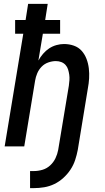

<svg xmlns="http://www.w3.org/2000/svg" viewBox="-20 -755 540 990"><path d="M135 215V127H155Q177 127 199 120.5Q221 114 238.5 98Q256 82 266 61Q276 40 280 18L335 -313Q337 -327 338 -341.5Q339 -356 337 -370Q335 -384 331 -397Q327 -410 318 -420Q309 -430 296 -435Q283 -440 268 -440Q249 -440 229 -433Q209 -426 194.5 -411Q180 -396 172 -377Q164 -358 161 -339L105 0H4L100 -581H58V-652H112L125 -735H226L213 -652H290V-581H201L178 -443Q188 -461 202 -477.5Q216 -494 233.5 -505.5Q251 -517 271 -522.5Q291 -528 310 -528Q337 -528 361 -519.5Q385 -511 401 -493Q417 -475 426 -451.5Q435 -428 438 -402.5Q441 -377 439.5 -351Q438 -325 433 -299L381 18Q376 44 367.5 70Q359 96 343.5 119.5Q328 143 306.5 162.5Q285 182 260 194Q235 206 208 210.5Q181 215 155 215Z"/></svg>

Font: Iosevka Term Curly SmBd Obl
Style: Regular
Weight: 600
Italic angle: -9°
Designer: Belleve Invis
Foundry: Belleve Invis
Version: Version 32.3.0